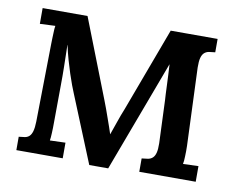

<svg xmlns="http://www.w3.org/2000/svg" viewBox="-64 -606 856 697"><g transform="rotate(10 364.0 -258.0)"><path d="M528.3 -402.8 375 7.3H305.2L204.6 -239.3Q200.2 -249.5 193.6 -267.1Q187 -284.7 179.7 -307.1Q172.4 -329.6 165 -355.2Q157.7 -380.9 151.9 -408.2H151.4Q152.3 -365.7 153.1 -328.9Q153.8 -292 153.3 -258.3L152.3 -123Q152.3 -112.8 152.1 -102.8Q151.9 -92.8 151.4 -83.7Q150.9 -74.7 150.4 -67.6Q149.9 -60.5 148.9 -55.7L206.1 -57.6V0H35.2V-49.3Q47.4 -50.3 57.4 -52Q67.4 -53.7 74 -60.1Q80.6 -66.4 84.2 -79.1Q87.9 -91.8 88.4 -114.3L92.8 -401.4Q92.8 -411.6 93.3 -421.6Q93.8 -431.6 94 -440.4Q94.2 -449.2 94.7 -456.5Q95.2 -463.9 96.2 -468.8L39.6 -466.3V-524.4H205.1L318.4 -234.4Q323.7 -221.2 329.6 -204.8Q335.4 -188.5 341.3 -171.9Q347.2 -155.3 352.3 -140.6Q357.4 -126 360.4 -116.2H360.8Q370.1 -142.1 378.4 -166.5Q386.7 -190.9 396.5 -214.8L511.7 -524.4H684.6V-475.1Q671.9 -474.1 661.9 -472.4Q651.9 -470.7 644.8 -464.4Q637.7 -458 634.3 -445.3Q630.9 -432.6 631.3 -409.7L642.6 -123Q643.1 -112.8 642.8 -102.8Q642.6 -92.8 642.3 -83.7Q642.1 -74.7 641.4 -67.6Q640.6 -60.5 639.6 -55.7L696.3 -57.6V0H488.3V-49.3Q500.5 -50.3 510.7 -52Q521 -53.7 528.1 -60.1Q535.2 -66.4 538.6 -79.1Q542 -91.8 541.5 -114.3L535.2 -272.9Q534.7 -279.8 533.9 -294.4Q533.2 -309.1 532.5 -327.4Q531.7 -345.7 530.8 -365.7Q529.8 -385.7 528.8 -402.8Z"/></g></svg>

Font: Parastoo Print
Style: Print-Bold
Weight: 700
Foundry: Saber Rastikerdar (saber.rastikerdar@gmail.com)
Version: Version 1.0.0-alpha3